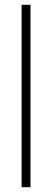

<svg xmlns="http://www.w3.org/2000/svg" viewBox="-20 -780 216 800"><path d="M107 0H70V-760H107Z"/></svg>

Font: Noto Sans Myanmar UI ExtraCondensed ExtraLight
Style: Regular
Weight: 200
Width: 2
Designer: Monotype Design Team
Foundry: Monotype Imaging Inc.
Version: Version 2.103; ttfautohint (v1.8.4.7-5d5b)